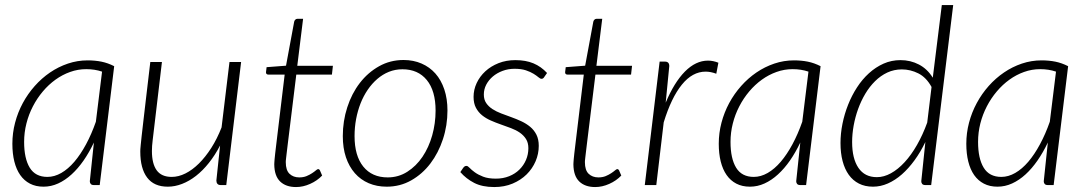

<svg xmlns="http://www.w3.org/2000/svg" viewBox="-20 -748 4386 776"><path d="M383 0H360Q350.5 0 346.8 -4.5Q343 -9 343 -15.5L359.5 -172Q340.5 -132 317.8 -99.2Q295 -66.5 269.2 -43Q243.5 -19.5 215 -6.5Q186.5 6.5 156 6.5Q124.5 6.5 101 -5.8Q77.5 -18 61.8 -40.5Q46 -63 38 -95Q30 -127 30 -167Q30 -210.5 41 -252.2Q52 -294 72.2 -331.5Q92.5 -369 120.5 -400.5Q148.5 -432 182.2 -455Q216 -478 254.5 -491Q293 -504 334 -504Q364 -504 390 -498.8Q416 -493.5 441.5 -480.5ZM171.5 -33Q200 -33 227.8 -49Q255.5 -65 280.5 -94.2Q305.5 -123.5 327.8 -164.8Q350 -206 367.5 -256L392.5 -458.5Q363 -468.5 328.5 -468.5Q295 -468.5 263.5 -457.2Q232 -446 204.2 -426Q176.5 -406 153.2 -378.5Q130 -351 113 -318.2Q96 -285.5 86.8 -249Q77.5 -212.5 77.5 -174.5Q77.5 -107.5 100.2 -70.2Q123 -33 171.5 -33Z M634.5 -497.5 597 -181Q594 -157.5 594 -137.5Q594 -86.5 613.2 -59.8Q632.5 -33 674 -33Q701.5 -33 729.5 -47Q757.5 -61 784 -87.2Q810.5 -113.5 834 -150.2Q857.5 -187 875.5 -233L907.5 -497.5H954.5L894.5 0H872.5Q863 0 858.8 -5Q854.5 -10 854.5 -18.5L869.5 -160Q849 -120.5 824.2 -89.5Q799.5 -58.5 772.2 -37.2Q745 -16 716 -4.8Q687 6.5 658 6.5Q602.5 6.5 574.8 -30.2Q547 -67 547 -135Q547 -139.5 547.2 -144.8Q547.5 -150 548.8 -162.8Q550 -175.5 552.5 -198Q555 -220.5 559.5 -259.2Q564 -298 570.8 -356Q577.5 -414 587.5 -497.5Z M1088.5 -83.5Q1088.5 -86.5 1088.8 -91Q1089 -95.5 1089.8 -104.5Q1090.5 -113.5 1092.2 -127.8Q1094 -142 1096.5 -164L1130.5 -446.5H1065Q1055 -446.5 1055 -456L1057.5 -476.5L1136 -482.5L1169 -660.5Q1170 -665 1173.5 -668.5Q1177 -672 1182 -672H1205L1181.5 -482H1325.5L1321.5 -446.5H1177.5L1143 -165.5Q1140.5 -145 1139 -132Q1137.5 -119 1136.5 -110.8Q1135.5 -102.5 1135.2 -98.5Q1135 -94.5 1135 -92.5Q1135 -60 1150.2 -45.5Q1165.5 -31 1189.5 -31Q1206 -31 1218.8 -36.2Q1231.5 -41.5 1241 -47.8Q1250.5 -54 1256.5 -59.2Q1262.5 -64.5 1265.5 -64.5Q1268.5 -64.5 1270 -63.2Q1271.5 -62 1273 -59.5L1282 -38.5Q1262 -17.5 1233.5 -4.8Q1205 8 1176.5 8Q1135.5 8 1112.2 -14.5Q1089 -37 1088.5 -83.5Z M1547 -31Q1590.5 -31 1626.2 -53.8Q1662 -76.5 1687.5 -114.2Q1713 -152 1726.8 -200.8Q1740.5 -249.5 1740.5 -301Q1740.5 -381 1705 -424.5Q1669.5 -468 1606.5 -468Q1577.5 -468 1552 -457.8Q1526.5 -447.5 1505 -429Q1483.5 -410.5 1466.2 -385.2Q1449 -360 1437.2 -330Q1425.5 -300 1419.2 -266.5Q1413 -233 1413 -198Q1413 -118.5 1448.2 -74.8Q1483.5 -31 1547 -31ZM1543 6.5Q1503 6.5 1470.2 -7.5Q1437.5 -21.5 1414.2 -48Q1391 -74.5 1378.2 -112.2Q1365.5 -150 1365.5 -198Q1365.5 -258.5 1383.5 -314.2Q1401.5 -370 1434.2 -412.5Q1467 -455 1512 -480.2Q1557 -505.5 1611 -505.5Q1651 -505.5 1683.8 -491.2Q1716.5 -477 1739.8 -450.8Q1763 -424.5 1775.8 -386.5Q1788.5 -348.5 1788.5 -301.5Q1788.5 -241 1770.2 -185.5Q1752 -130 1719.5 -87.2Q1687 -44.5 1642 -19Q1597 6.5 1543 6.5Z M2179.5 -436.5Q2175.5 -429.5 2168.5 -429.5Q2163.5 -429.5 2156.2 -435.8Q2149 -442 2136.5 -449.8Q2124 -457.5 2105.5 -463.8Q2087 -470 2059.5 -470Q2034 -470 2011.2 -461.5Q1988.5 -453 1971.8 -438.8Q1955 -424.5 1945.2 -405.8Q1935.5 -387 1935.5 -366Q1935.5 -345.5 1945 -331.5Q1954.5 -317.5 1970.2 -307.2Q1986 -297 2005.8 -289.5Q2025.5 -282 2046.5 -274.5Q2067.5 -267 2087.2 -257.8Q2107 -248.5 2122.8 -235.5Q2138.5 -222.5 2148 -203.8Q2157.5 -185 2157.5 -158.5Q2157.5 -126.5 2144.8 -96.5Q2132 -66.5 2108.5 -43.2Q2085 -20 2051.8 -6Q2018.5 8 1977.5 8Q1929 8 1896.5 -8.8Q1864 -25.5 1840.5 -52.5L1852 -69.5Q1855 -73.5 1858 -75.5Q1861 -77.5 1865.5 -77.5Q1870.5 -77.5 1878 -69.5Q1885.5 -61.5 1898.8 -51.8Q1912 -42 1932.5 -34Q1953 -26 1984 -26Q2013.5 -26 2037.8 -35.8Q2062 -45.5 2079.2 -62.5Q2096.5 -79.5 2106 -101.8Q2115.5 -124 2115.5 -149Q2115.5 -171 2106 -186Q2096.5 -201 2081 -211.8Q2065.5 -222.5 2045.5 -230Q2025.5 -237.5 2004.8 -244.8Q1984 -252 1964 -260.8Q1944 -269.5 1928.5 -282Q1913 -294.5 1903.5 -312.5Q1894 -330.5 1894 -356.5Q1894 -385.5 1906.5 -412.2Q1919 -439 1941.5 -459.8Q1964 -480.5 1995 -492.8Q2026 -505 2063 -505Q2105 -505 2136 -492Q2167 -479 2191 -453Z M2297.5 -83.5Q2297.5 -86.5 2297.8 -91Q2298 -95.5 2298.8 -104.5Q2299.5 -113.5 2301.2 -127.8Q2303 -142 2305.5 -164L2339.5 -446.5H2274Q2264 -446.5 2264 -456L2266.5 -476.5L2345 -482.5L2378 -660.5Q2379 -665 2382.5 -668.5Q2386 -672 2391 -672H2414L2390.5 -482H2534.5L2530.5 -446.5H2386.5L2352 -165.5Q2349.5 -145 2348 -132Q2346.5 -119 2345.5 -110.8Q2344.5 -102.5 2344.2 -98.5Q2344 -94.5 2344 -92.5Q2344 -60 2359.2 -45.5Q2374.5 -31 2398.5 -31Q2415 -31 2427.8 -36.2Q2440.5 -41.5 2450 -47.8Q2459.5 -54 2465.5 -59.2Q2471.5 -64.5 2474.5 -64.5Q2477.5 -64.5 2479 -63.2Q2480.5 -62 2482 -59.5L2491 -38.5Q2471 -17.5 2442.5 -4.8Q2414 8 2385.5 8Q2344.5 8 2321.2 -14.5Q2298 -37 2297.5 -83.5Z M2586 0 2646 -499H2667.5Q2685 -499 2685 -481L2670.5 -333Q2704.5 -414.5 2748.2 -458.8Q2792 -503 2841.5 -503Q2862 -503 2883.5 -494.5L2875 -450Q2852 -458.5 2832 -458.5Q2778.5 -458.5 2735.8 -405.8Q2693 -353 2662.5 -253.5L2632.5 0Z M3238 0H3215Q3205.5 0 3201.8 -4.5Q3198 -9 3198 -15.5L3214.5 -172Q3195.5 -132 3172.8 -99.2Q3150 -66.5 3124.2 -43Q3098.5 -19.5 3070 -6.5Q3041.5 6.5 3011 6.5Q2979.5 6.5 2956 -5.8Q2932.5 -18 2916.8 -40.5Q2901 -63 2893 -95Q2885 -127 2885 -167Q2885 -210.5 2896 -252.2Q2907 -294 2927.2 -331.5Q2947.5 -369 2975.5 -400.5Q3003.5 -432 3037.2 -455Q3071 -478 3109.5 -491Q3148 -504 3189 -504Q3219 -504 3245 -498.8Q3271 -493.5 3296.5 -480.5ZM3026.5 -33Q3055 -33 3082.8 -49Q3110.5 -65 3135.5 -94.2Q3160.5 -123.5 3182.8 -164.8Q3205 -206 3222.5 -256L3247.5 -458.5Q3218 -468.5 3183.5 -468.5Q3150 -468.5 3118.5 -457.2Q3087 -446 3059.2 -426Q3031.5 -406 3008.2 -378.5Q2985 -351 2968 -318.2Q2951 -285.5 2941.8 -249Q2932.5 -212.5 2932.5 -174.5Q2932.5 -107.5 2955.2 -70.2Q2978 -33 3026.5 -33Z M3720.5 0Q3711 0 3707.2 -4.5Q3703.5 -9 3703.5 -15.5L3720 -174Q3700.5 -133.5 3676.2 -100.2Q3652 -67 3625 -43.2Q3598 -19.5 3568.5 -6.5Q3539 6.5 3508.5 6.5Q3476 6.5 3451.5 -6Q3427 -18.5 3410.5 -41.5Q3394 -64.5 3385.5 -97Q3377 -129.5 3377 -170Q3377 -208 3385 -247.8Q3393 -287.5 3407.8 -324.8Q3422.5 -362 3443.8 -394.8Q3465 -427.5 3492 -452Q3519 -476.5 3551 -490.8Q3583 -505 3619.5 -505Q3660 -505 3694 -487.2Q3728 -469.5 3750 -434L3786.5 -727.5H3832.5L3743.5 0ZM3524 -32Q3552.5 -32 3581 -47.8Q3609.5 -63.5 3636.2 -92.5Q3663 -121.5 3686.2 -162.2Q3709.5 -203 3727.5 -252.5L3745 -396.5Q3723.5 -435.5 3691.5 -451.5Q3659.5 -467.5 3625 -467.5Q3593.5 -467.5 3566.2 -454.8Q3539 -442 3516.8 -420Q3494.5 -398 3477.2 -369Q3460 -340 3448.2 -307.5Q3436.5 -275 3430.2 -240.5Q3424 -206 3424 -174Q3424 -107 3449.5 -69.5Q3475 -32 3524 -32Z M4238.5 0H4215.5Q4206 0 4202.2 -4.5Q4198.5 -9 4198.5 -15.5L4215 -172Q4196 -132 4173.2 -99.2Q4150.5 -66.5 4124.8 -43Q4099 -19.5 4070.5 -6.5Q4042 6.5 4011.5 6.5Q3980 6.5 3956.5 -5.8Q3933 -18 3917.2 -40.5Q3901.5 -63 3893.5 -95Q3885.5 -127 3885.5 -167Q3885.5 -210.5 3896.5 -252.2Q3907.5 -294 3927.8 -331.5Q3948 -369 3976 -400.5Q4004 -432 4037.8 -455Q4071.5 -478 4110 -491Q4148.5 -504 4189.5 -504Q4219.5 -504 4245.5 -498.8Q4271.5 -493.5 4297 -480.5ZM4027 -33Q4055.5 -33 4083.2 -49Q4111 -65 4136 -94.2Q4161 -123.5 4183.2 -164.8Q4205.5 -206 4223 -256L4248 -458.5Q4218.5 -468.5 4184 -468.5Q4150.5 -468.5 4119 -457.2Q4087.5 -446 4059.8 -426Q4032 -406 4008.8 -378.5Q3985.5 -351 3968.5 -318.2Q3951.5 -285.5 3942.2 -249Q3933 -212.5 3933 -174.5Q3933 -107.5 3955.8 -70.2Q3978.5 -33 4027 -33Z"/></svg>

Font: Lato Light
Style: Italic
Weight: 300
Italic angle: -7°
Designer: Lukasz Dziedzic
Foundry: Lukasz Dziedzic
Version: Version 1.104; Western+Polish opensource